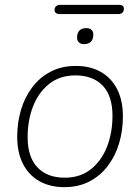

<svg xmlns="http://www.w3.org/2000/svg" viewBox="-20 -764 578 792"><path d="M245 8Q186 8 142 -17Q98 -42 74.5 -88.5Q51 -135 51 -200Q51 -258 66.5 -310.5Q82 -363 113 -404Q144 -445 189 -468.5Q234 -492 293 -492Q353 -492 396.5 -467Q440 -442 463.5 -395.5Q487 -349 487 -284Q487 -226 471.5 -173.5Q456 -121 425 -80Q394 -39 349 -15.5Q304 8 245 8ZM247 -31Q311 -31 355 -66Q399 -101 421.5 -159Q444 -217 444 -286Q444 -369 403.5 -411Q363 -453 291 -453Q227 -453 183 -418Q139 -383 116.5 -325.5Q94 -268 94 -198Q94 -116 134.5 -73.5Q175 -31 247 -31ZM226 -706Q216 -706 210.5 -710.5Q205 -715 205 -722Q205 -733 211.5 -738.5Q218 -744 228 -744H470Q481 -744 486 -740Q491 -736 491 -728Q491 -718 485.5 -712Q480 -706 468 -706ZM327 -582Q313 -582 305.5 -589Q298 -596 298 -609Q298 -629 308 -638.5Q318 -648 336 -648Q350 -648 357.5 -641Q365 -634 365 -621Q365 -602 355 -592Q345 -582 327 -582Z"/></svg>

Font: Nunito ExtraLight
Style: Italic
Weight: 200
Italic angle: -9°
Designer: Vernon Adams
Foundry: Vernon Adams
Version: Version 3.602